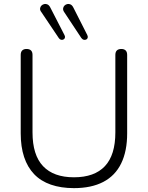

<svg xmlns="http://www.w3.org/2000/svg" viewBox="-20 -964 764 992"><path d="M362 8Q295 8 243 -10Q191 -28 156.5 -64Q122 -100 104.5 -153Q87 -206 87 -275V-680Q87 -696 95 -703.5Q103 -711 117 -711Q132 -711 140 -703.5Q148 -696 148 -680V-280Q148 -163 202.5 -105.5Q257 -48 362 -48Q468 -48 522 -105.5Q576 -163 576 -280V-680Q576 -696 584 -703.5Q592 -711 607 -711Q621 -711 629 -703.5Q637 -696 637 -680V-275Q637 -183 606 -119.5Q575 -56 513.5 -24Q452 8 362 8ZM400 -768 312 -901Q305 -911 306 -920Q307 -929 313 -935Q319 -941 327.5 -943Q336 -945 344.5 -941Q353 -937 359 -925L431 -783Q435 -775 433 -768.5Q431 -762 425 -759.5Q419 -757 412.5 -758.5Q406 -760 400 -768ZM284 -767 194 -901Q186 -911 187 -920Q188 -929 194 -935Q200 -941 208.5 -943Q217 -945 225.5 -941Q234 -937 240 -925L313 -783Q317 -776 315.5 -769.5Q314 -763 308 -760Q302 -757 295.5 -758.5Q289 -760 284 -767Z"/></svg>

Font: Nunito ExtraLight Light
Style: Regular
Weight: 300
Version: Version 3.602